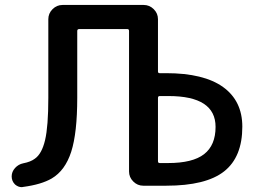

<svg xmlns="http://www.w3.org/2000/svg" viewBox="-20 -774 1040 778"><path d="M620.1 -121.1Q620.1 -113.3 627 -113.3H661.1Q760.7 -113.3 807.1 -149.4Q853.5 -185.5 853.5 -259.8Q853.5 -384.8 663.1 -384.8H627Q620.1 -384.8 620.1 -377ZM175.8 -377.9V-696.3Q175.8 -719.7 192.9 -736.8Q210 -753.9 233.4 -753.9H562.5Q585.9 -753.9 603 -736.8Q620.1 -719.7 620.1 -696.3V-484.4Q620.1 -477.5 627 -477.5H653.3Q805.7 -477.5 883.8 -421.4Q961.9 -365.2 961.9 -260.7Q961.9 -137.7 888.2 -79.6Q814.5 -21.5 653.3 -21.5H616.2H560.5Q537.1 -21.5 520 -38.6Q502.9 -55.7 502.9 -79.1V-648.4Q502.9 -656.2 496.1 -656.2H300.8Q293 -656.2 293 -648.4V-377.9Q293 -235.4 268.6 -159.2Q244.1 -83 189.5 -50.8Q147.5 -26.4 74.2 -16.6Q71.3 -15.6 68.4 -15.6Q53.7 -15.6 41 -26.4Q27.3 -40 27.3 -59.1Q27.3 -78.1 41 -93.3Q54.7 -108.4 74.2 -112.3Q104.5 -118.2 121.1 -130.9Q149.4 -150.4 162.6 -206.1Q175.8 -261.7 175.8 -377.9Z"/></svg>

Font: Gen Jyuu Gothic Medium
Style: Regular
Weight: 500
Designer: [Source Han Sans]
Ryoko NISHIZUKA  (kana & ideographs); Paul D. Hunt (Latin, Greek & Cyrillic); Wenlong ZHANG  (bopomofo
Version: Version 1.002.20150607